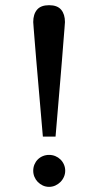

<svg xmlns="http://www.w3.org/2000/svg" viewBox="-20 -707 378 739"><path d="M231 -49.8Q231 -37.6 226.1 -26.4Q221.2 -15.1 212.6 -6.6Q204.1 2 192.9 7.1Q181.6 12.2 168.9 12.2Q156.2 12.2 145 7.1Q133.8 2 125.5 -6.6Q117.2 -15.1 112.5 -26.4Q107.9 -37.6 107.9 -49.8Q107.9 -62.5 112.5 -73.7Q117.2 -85 125.5 -93.3Q133.8 -101.6 145 -106.2Q156.2 -110.8 168.9 -110.8Q181.6 -110.8 192.9 -106.2Q204.1 -101.6 212.6 -93.3Q221.2 -85 226.1 -73.7Q231 -62.5 231 -49.8ZM230 -622.1Q230 -619.1 228.3 -598.4Q226.6 -577.6 224.1 -546.1Q221.7 -514.6 218.5 -475.3Q215.3 -436 211.9 -395.5Q203.6 -300.3 193.8 -181.2H145Q134.8 -300.3 126.5 -395.5Q123 -436 119.6 -475.3Q116.2 -514.6 113.8 -546.1Q111.3 -577.6 109.6 -598.4Q107.9 -619.1 107.9 -622.1Q107.9 -652.3 122.6 -669.7Q137.2 -687 168.9 -687Q200.7 -687 215.3 -669.7Q230 -652.3 230 -622.1Z"/></svg>

Font: Charis SIL APac
Style: Regular
Weight: 400
Foundry: SIL International
Version: Version 5.000